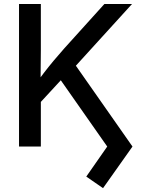

<svg xmlns="http://www.w3.org/2000/svg" viewBox="-20 -748 720 980"><path d="M155.8 -192.4V-310.1Q180.2 -344.7 204.1 -376Q228 -407.2 253.7 -438Q279.3 -468.8 308.1 -501L512.7 -727.5H653.8L344.2 -387.2L336.9 -388.7ZM77.1 0V-727.5H188.5V-494.6L187 -328.6L188.5 -274.4V0ZM505.9 212.4 420.4 153.3 527.3 0 277.3 -356.9 346.7 -441.9 656.2 0Z"/></svg>

Font: Inter 18pt Medium
Style: Regular
Weight: 500
Designer: Rasmus Andersson
Foundry: rsms
Version: Version 4.001;git-66647c0bb